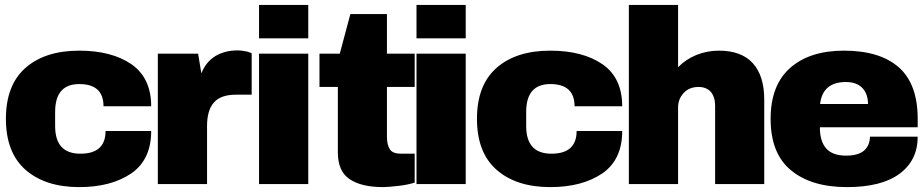

<svg xmlns="http://www.w3.org/2000/svg" viewBox="-20 -745 3737 777"><path d="M300.8 -540Q431.6 -540 512.2 -484.9Q591.8 -429.2 591.8 -314.9H398.9Q398.9 -404.8 300.8 -404.8Q203.1 -404.8 203.1 -292V-234.9Q203.1 -123 305.2 -123Q407.2 -123 407.2 -214.8H591.8Q591.8 -99.6 512.2 -43.9Q430.2 12.2 300.8 12.2Q163.1 12.2 83 -58.1Q3.9 -127.9 3.9 -264.2Q3.9 -400.4 83 -470.2Q162.1 -540 300.8 -540Z M939.9 -541Q960.4 -541 981 -536.1Q998.5 -530.3 998.5 -528.8V-361.8H934.6Q873 -361.8 845.7 -330.1Q817.9 -299.3 817.9 -234.9V0H618.7V-527.8H781.7L794.9 -448.2Q813 -494.1 851.6 -518.1Q890.6 -541 939.9 -541Z M1227.5 -589.8H1028.3V-725.1H1227.5ZM1227.5 0H1028.3V-527.8H1227.5Z M1545.9 -527.8H1658.2V-393.1H1545.9V-191.9Q1545.9 -157.7 1558.1 -140.1Q1569.8 -123 1602.1 -123H1658.2V-5.9Q1628.9 2.9 1596.2 6.8Q1550.3 12.2 1530.3 12.2Q1442.4 12.2 1395 -20Q1347.2 -51.3 1347.2 -128.9V-393.1H1272.9V-527.8H1355L1397.9 -688H1545.9Z M1864.7 -589.8H1665.5V-725.1H1864.7ZM1864.7 0H1665.5V-527.8H1864.7Z M2207 -540Q2337.9 -540 2418.5 -484.9Q2498 -429.2 2498 -314.9H2305.2Q2305.2 -404.8 2207 -404.8Q2109.4 -404.8 2109.4 -292V-234.9Q2109.4 -123 2211.4 -123Q2313.5 -123 2313.5 -214.8H2498Q2498 -99.6 2418.5 -43.9Q2336.4 12.2 2207 12.2Q2069.3 12.2 1989.3 -58.1Q1910.2 -127.9 1910.2 -264.2Q1910.2 -400.4 1989.3 -470.2Q2068.4 -540 2207 -540Z M2724.1 -473.1Q2755.4 -504.9 2798.8 -522.9Q2842.8 -540 2889.2 -540Q2981 -540 3026.9 -488.8Q3072.8 -438 3072.8 -341.8V0H2874V-317.9Q2874 -351.6 2856.9 -373Q2838.4 -393.1 2807.1 -393.1Q2769.5 -393.1 2747.1 -369.1Q2724.1 -344.7 2724.1 -310.1V0H2524.9V-725.1H2724.1Z M3395.5 -540Q3541 -540 3617.7 -472.2Q3693.8 -404.8 3693.8 -264.2V-230H3297.9Q3297.9 -172.9 3323.7 -144Q3349.6 -115.2 3403.8 -115.2Q3453.6 -115.2 3477.5 -136.2Q3500.5 -157.7 3500.5 -191.9H3693.8Q3693.8 -96.2 3620.6 -42Q3547.4 12.2 3407.7 12.2Q3261.7 12.2 3179.7 -57.1Q3098.6 -124.5 3098.6 -264.2Q3098.6 -400.4 3177.7 -470.2Q3256.8 -540 3395.5 -540ZM3403.8 -413.1Q3309.1 -413.1 3298.8 -324.2H3492.7Q3492.7 -364.7 3469.7 -389.2Q3445.8 -413.1 3403.8 -413.1Z"/></svg>

Font: Archivo-RBTV
Style: Regular
Weight: 500
Designer: Hector Gatti
Foundry: Hector Gatti
Version: ""